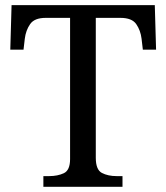

<svg xmlns="http://www.w3.org/2000/svg" viewBox="-20 -717 639 737"><path d="M146.5 0V-41H168.9Q201.2 -41 225.1 -52.2Q249 -63.5 249 -106.4V-648.4H155.3Q112.3 -648.4 95.7 -624.5Q79.1 -600.6 75.2 -568.4L70.3 -526.4H19.5L24.4 -697.3H574.2L579.1 -526.4H528.3L523.4 -568.4Q519.5 -600.6 502.9 -624.5Q486.3 -648.4 442.4 -648.4H347.7V-111.3Q347.7 -65.4 371.1 -53.2Q394.5 -41 427.7 -41H450.2V0Z"/></svg>

Font: Noto Serif Todhri
Style: Regular
Weight: 400
Designer: Mikhail Merkuryev
Version: Version 1.000; ttfautohint (v1.8.4.7-5d5b)